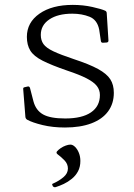

<svg xmlns="http://www.w3.org/2000/svg" viewBox="-20 -515 550 786"><path d="M282 -273Q346 -252 381.5 -232.5Q417 -213 431.5 -190.5Q446 -168 446 -135Q446 -91 422.5 -59Q399 -27 354 -10Q309 7 246 7Q196 7 154.5 -3Q113 -13 91 -25Q85 -29 84 -36L75 -150Q74 -157 81 -158L94 -161Q101 -162 103 -154L117 -100Q127 -63 156.5 -46.5Q186 -30 247 -30Q316 -30 352.5 -55Q389 -80 389 -126Q389 -147 376.5 -163Q364 -179 335 -194Q306 -209 255 -226Q191 -248 154.5 -266.5Q118 -285 104 -308Q90 -331 90 -364Q90 -423 141.5 -459Q193 -495 278 -495Q320 -495 358 -486.5Q396 -478 411 -471Q417 -468 417 -460L424 -349Q424 -342 417 -341L401 -340Q394 -340 393 -347L386 -394Q378 -434 346.5 -446.5Q315 -459 276 -459Q217 -459 182 -435.5Q147 -412 147 -372Q147 -350 158 -334.5Q169 -319 198.5 -305Q228 -291 282 -273ZM208 251Q201 253 196 247L195 244Q191 238 198 236Q221 226 239.5 210.5Q258 195 258 175Q258 156 244 141.5Q230 127 215 116Q209 111 213 105Q219 98 228.5 91.5Q238 85 249 81Q260 77 268 77Q278 77 287.5 86.5Q297 96 303 111Q309 126 309 144Q309 168 299.5 186Q290 204 274 217Q258 230 241 238Q224 246 208 251Z"/></svg>

Font: Hahmlet ExtraLight
Style: Regular
Weight: 250
Designer: Minjoo Ham & Mark Frömberg
Foundry: hypertype
Version: Version 1.002